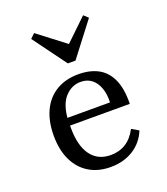

<svg xmlns="http://www.w3.org/2000/svg" viewBox="-127 -755 743 855"><g transform="rotate(-20 245.0 -327.5)"><path d="M251.6 11.3Q192.7 11.3 149.6 -14.9Q106.5 -41.1 83.1 -89.9Q59.7 -138.7 59.7 -206.5Q59.7 -274.2 83.1 -323.8Q106.5 -373.4 150.8 -400Q195.2 -426.6 255.6 -426.6Q309.7 -426.6 348.4 -406Q387.1 -385.5 407.7 -340.7Q428.2 -296 426.6 -224.2H111.3L110.5 -260.5H346Q347.6 -298.4 337.5 -327.4Q327.4 -356.5 306.5 -373.8Q285.5 -391.1 253.2 -391.1Q211.3 -391.1 179.8 -357.3Q148.4 -323.4 143.5 -251.6L144.4 -249.2Q143.5 -241.1 143.5 -231.9Q143.5 -222.6 143.5 -212.1Q143.5 -129 176.2 -83.9Q208.9 -38.7 270.2 -38.7Q310.5 -38.7 341.5 -58.1Q372.6 -77.4 393.5 -117.7L426.6 -98.4Q405.6 -46.8 359.7 -17.7Q313.7 11.3 251.6 11.3ZM366.1 -666.1 387.1 -646.8 265.3 -487.9H229L112.9 -646L133.9 -666.1L284.7 -550.8L241.1 -546Z"/></g></svg>

Font: Playfair 9pt
Style: Regular
Weight: 400
Designer: Claus Eggers Sørensen
Foundry: Claus Eggers Sørensen
Version: Version 2.203